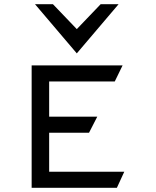

<svg xmlns="http://www.w3.org/2000/svg" viewBox="-20 -890 739 910"><path d="M344 -637 542 -870H457L344 -752L231 -870H146ZM213 -504H524L561 -580H130V0H534L569 -76H213V-261H402L441 -337H213Z"/></svg>

Font: Charger Monospace
Style: Regular
Weight: 400
Designer: Jasper
Foundry: Cannot Into Space Fonts
Version: Version 0.980